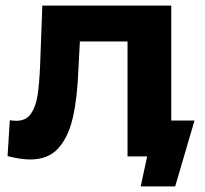

<svg xmlns="http://www.w3.org/2000/svg" viewBox="-20 -558 733 685"><path d="M674 -128 605 107H482L505 0H435V-410H265L260 -315Q256 -209 240 -139Q224 -69 188 -29Q152 11 88 11Q54 11 7 -1L15 -129Q31 -127 38 -127Q73 -127 90.5 -152.5Q108 -178 114 -217.5Q120 -257 123 -322L131 -538H591V-128Z"/></svg>

Font: Montserrat Alternates
Style: Bold
Weight: 700
Designer: Julieta Ulanovsky
Foundry: Julieta Ulanovsky
Version: Version 7.200